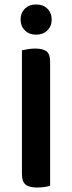

<svg xmlns="http://www.w3.org/2000/svg" viewBox="-20 -832 323 858"><path d="M204 -2Q196 1 180 3.5Q164 6 146 6Q110 6 94 -7.5Q78 -21 78 -53V-607Q86 -609 103 -612Q120 -615 137 -615Q172 -615 188 -602.5Q204 -590 204 -556ZM211 -744Q211 -715 191.5 -696Q172 -677 141 -677Q111 -677 91.5 -696Q72 -715 72 -744Q72 -774 91 -793Q110 -812 141 -812Q173 -812 192 -793Q211 -774 211 -744Z"/></svg>

Font: Baloo Bhaijaan 2 SemiBold
Style: Regular
Weight: 600
Designer: Sanskriti Dholi, Noopur Datye and Ek Type
Foundry: Ek Type
Version: Version 1.700